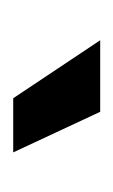

<svg xmlns="http://www.w3.org/2000/svg" viewBox="41 -818 175 298"><g transform="rotate(90 129.0 -668.5)"><path d="M132 -601 42 -736H153L216 -601Z"/></g></svg>

Font: Txt Sans Medium
Style: Regular
Weight: 500
Designer: Open Source
Foundry: XRLN
Version: Version 1.0